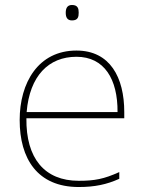

<svg xmlns="http://www.w3.org/2000/svg" viewBox="-20 -741 580 771"><path d="M269 -721C249 -721 244 -706 244 -690C244 -673 249 -659 269 -659C293 -659 296 -673 296 -690C296 -706 293 -721 269 -721ZM287 -538C133 -538 59 -408 59 -259C59 -104 130 10 296 10C360 10 408 0 459 -23V-50C397 -22 360 -15 296 -15C159 -15 84 -105 86 -266H479V-291C479 -430 422 -538 287 -538ZM287 -513C399 -513 453 -423 452 -291H87C99 -436 175 -513 287 -513Z"/></svg>

Font: Noto Sans Telugu Thin
Style: Regular
Weight: 100
Designer: Jelle Bosma - Monotype Design Team
Foundry: Monotype Imaging Inc.
Version: Version 2.005